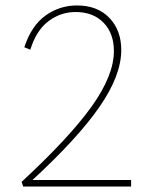

<svg xmlns="http://www.w3.org/2000/svg" viewBox="-20 -683 534 703"><path d="M99 -24H460V0H65L59 -17Q234 -179 315.5 -293Q397 -407 397 -496Q397 -561 359 -600Q321 -639 257 -639Q202 -639 157.5 -605.5Q113 -572 91 -501L69 -510Q95 -589 146.5 -626Q198 -663 262 -663Q337 -663 380.5 -617.5Q424 -572 424 -500Q424 -407 344.5 -292Q265 -177 99 -24Z"/></svg>

Font: EauTestInfant Extralight
Style: Regular
Weight: 250
Designer: Christian Thalmann (Catharsis Fonts)
Version: Version 0.001;PS 000.001;hotconv 1.0.88;makeotf.lib2.5.64775